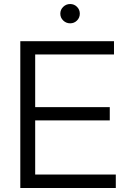

<svg xmlns="http://www.w3.org/2000/svg" viewBox="-20 -935 641 955"><path d="M547 -730V-664H155V-402H526V-336H155V-67H556V0H81V-730ZM294.5 -833Q280 -847 280 -867Q280 -887 294.5 -901Q309 -915 329 -915Q349 -915 363 -901Q377 -887 377 -867Q377 -847 363 -833Q349 -819 329 -819Q309 -819 294.5 -833Z"/></svg>

Font: Nacelle Light
Style: Regular
Weight: 300
Designer: Sora Sagano
Foundry: Sora Sagano
Version: Version 1.000;FEAKit 1.0